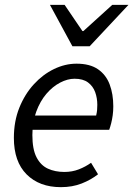

<svg xmlns="http://www.w3.org/2000/svg" viewBox="-20 -761 550 793"><path d="M231.4 12Q142.6 12 89.9 -40.8Q37.3 -93.5 37.3 -191.4Q37.3 -260 59.8 -316Q82.3 -372 119.7 -412.8Q157 -453.6 203 -475.8Q248.9 -498 296.1 -498Q351.4 -498 384.8 -474.9Q418.1 -451.9 433 -412.1Q447.9 -372.2 447.9 -322Q447.9 -302.3 445.5 -284.8Q443.1 -267.2 439.2 -251.9Q435.3 -236.7 431 -224.8H94.4L102.2 -283.9H377.1Q380.1 -296.5 381 -306.1Q381.9 -315.7 381.9 -328Q381.9 -355.9 373.1 -380.4Q364.2 -405 343.6 -420.4Q323 -435.8 288 -435.8Q259 -435.8 228.2 -419.7Q197.4 -403.6 171.6 -373.5Q145.8 -343.3 129.8 -300Q113.7 -256.7 113.7 -203.2Q113.7 -144.5 130.9 -111.3Q148.1 -78.1 177.9 -64.4Q207.7 -50.8 245.6 -50.8Q278.1 -50.8 305.5 -61.5Q332.8 -72.1 356.1 -88.7L384.9 -41.2Q356 -18.4 317.5 -3.2Q279 12 231.4 12ZM279 -570 186.3 -740.9H246.9L320.4 -632.7H324.4L443.7 -740.9H510.5L350.5 -570Z"/></svg>

Font: Source Sans 3
Style: Italic
Weight: 200
Italic angle: -11°
Designer: Paul D. Hunt
Foundry: Adobe
Version: Version 3.046;hotconv 1.0.118;makeotfexe 2.5.65603